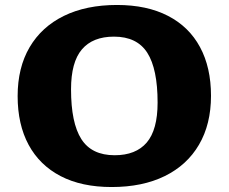

<svg xmlns="http://www.w3.org/2000/svg" viewBox="-20 -740 920 773"><path d="M451 -720Q571.5 -720 656.2 -676.2Q741 -632.5 785.2 -550.5Q829.5 -468.5 829.5 -354.5Q829.5 -240 781.2 -157.5Q733 -75 643.2 -31Q553.5 13 429.5 13Q308.5 13 224 -31Q139.5 -75 95.2 -157Q51 -239 51 -353Q51 -467.5 99.2 -549.8Q147.5 -632 237.2 -676Q327 -720 451 -720ZM441.5 -115Q527 -115 570.8 -166.2Q614.5 -217.5 614.5 -327Q614.5 -462.5 573 -527.5Q531.5 -592.5 439 -592.5Q353.5 -592.5 309.8 -541.2Q266 -490 266 -380.5Q266 -245 307.5 -180Q349 -115 441.5 -115Z"/></svg>

Font: Newsreader 6pt
Style: Bold
Weight: 700
Designer: Hugues Gentile
Foundry: Production Type
Version: Version 1.003; ttfautohint (v1.8.3)